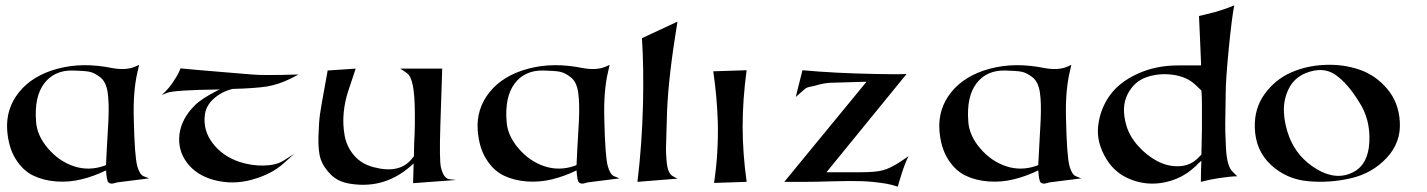

<svg xmlns="http://www.w3.org/2000/svg" viewBox="-20 -681 5344 719"><path d="M377 -63Q378 -92 386 -230Q389 -297 383 -336Q377 -375 355 -392Q333 -409 314 -412.5Q295 -416 252 -417Q183 -418 145.5 -368.5Q108 -319 115 -227Q118 -174 159.5 -125.5Q201 -77 256.5 -58.5Q312 -40 370 -60ZM377 -43 375 -42Q332 -21 285.5 -9.5Q239 2 191 -1.5Q143 -5 104.5 -23.5Q66 -42 39 -85Q12 -128 7 -192Q1 -273 51 -335.5Q101 -398 195 -423.5Q289 -449 401 -426Q452 -417 485 -431L501 -438L495 -412Q478 -340 481 -236Q484 -96 494 -59Q503 -27 518 -21L538 -13L419 2Q416 3 410 4.5Q404 6 401 6.5Q398 7 393.5 6Q389 5 386 2Q380 -2 377 -43Z M804 -346Q631 -344 605 -333L586 -325Q616 -353 632 -380Q648 -403 656 -425Q672 -423 714.5 -419.5Q757 -416 821.5 -410.5Q886 -405 924 -402Q967 -398 1098 -402L1069 -387Q1025 -365 979 -357Q932 -350 851 -348Q810 -338 780.5 -311.5Q751 -285 747 -250Q740 -192 777 -144Q814 -96 876 -75Q922 -60 967.5 -61Q1013 -62 1041 -79L1082 -105L1043 -70Q998 -29 925 -8.5Q852 12 781 -7Q715 -25 680 -72Q645 -119 652 -177.5Q659 -236 710 -287Q734 -311 794 -342Z M1529 -69Q1426 29 1291 7Q1246 0 1219 -27Q1192 -54 1181.5 -83.5Q1171 -113 1172.5 -168Q1174 -223 1178.5 -254.5Q1183 -286 1195 -350Q1197 -361 1198 -367L1207 -417L1312 -424L1284 -340Q1271 -301 1267 -258.5Q1263 -216 1270.5 -174Q1278 -132 1305.5 -99.5Q1333 -67 1379 -55Q1476 -29 1522 -86L1530 -96L1531 -145Q1535 -212 1533 -286Q1531 -360 1517 -390Q1512 -402 1500 -410L1479 -424H1636L1629 -210Q1625 -84 1631 -55Q1641 -13 1662 -10L1688 -7L1527 5Z M2139 -63Q2140 -92 2148 -230Q2151 -297 2145 -336Q2139 -375 2117 -392Q2095 -409 2076 -412.5Q2057 -416 2014 -417Q1945 -418 1907.5 -368.5Q1870 -319 1877 -227Q1880 -174 1921.5 -125.5Q1963 -77 2018.5 -58.5Q2074 -40 2132 -60ZM2139 -43 2137 -42Q2094 -21 2047.5 -9.5Q2001 2 1953 -1.5Q1905 -5 1866.5 -23.5Q1828 -42 1801 -85Q1774 -128 1769 -192Q1763 -273 1813 -335.5Q1863 -398 1957 -423.5Q2051 -449 2163 -426Q2214 -417 2247 -431L2263 -438L2257 -412Q2240 -340 2243 -236Q2246 -96 2256 -59Q2265 -27 2280 -21L2300 -13L2181 2Q2178 3 2172 4.5Q2166 6 2163 6.5Q2160 7 2155.5 6Q2151 5 2148 2Q2142 -2 2139 -43Z M2384 -538 2517 -600 2510 -555Q2479 -361 2477 -229Q2477 -214 2475.5 -179Q2474 -144 2474 -125Q2474 -106 2476 -80.5Q2478 -55 2484 -40.5Q2490 -26 2500 -21L2517 -12L2367 0Q2384 -136 2388 -293Q2391 -429 2384 -538Z M2651 -414 2776 -418Q2761 -308 2761 -207Q2761 -109 2776 0L2654 4Q2671 -110 2668 -225Q2665 -319 2651 -414Z M2960 -318 2985 -418Q3103 -407 3257 -404Q3335 -402 3375 -404L3075 -36H3203Q3258 -36 3285 -43Q3316 -51 3357 -79L3382 -96Q3368 -67 3357 -32Q3345 6 3342 18Q3321 11 3300 7Q3251 -1 3207.5 -2.5Q3164 -4 3097.5 -2Q3031 0 3000 0H2917L3225 -375L3089 -371Q3066 -370 3035 -361Q3030 -359 3020.5 -357.5Q3011 -356 3004 -353.5Q2997 -351 2992 -346Z M3868 -63Q3869 -92 3877 -230Q3880 -297 3874 -336Q3868 -375 3846 -392Q3824 -409 3805 -412.5Q3786 -416 3743 -417Q3674 -418 3636.5 -368.5Q3599 -319 3606 -227Q3609 -174 3650.5 -125.5Q3692 -77 3747.5 -58.5Q3803 -40 3861 -60ZM3868 -43 3866 -42Q3823 -21 3776.5 -9.5Q3730 2 3682 -1.5Q3634 -5 3595.5 -23.5Q3557 -42 3530 -85Q3503 -128 3498 -192Q3492 -273 3542 -335.5Q3592 -398 3686 -423.5Q3780 -449 3892 -426Q3943 -417 3976 -431L3992 -438L3986 -412Q3969 -340 3972 -236Q3975 -96 3985 -59Q3994 -27 4009 -21L4029 -13L3910 2Q3907 3 3901 4.5Q3895 6 3892 6.5Q3889 7 3884.5 6Q3880 5 3877 2Q3871 -2 3868 -43Z M4479 -102Q4482 -197 4481 -286Q4481 -324 4479 -342L4456 -364Q4424 -394 4372 -401Q4320 -408 4273.5 -392Q4227 -376 4202.5 -328Q4178 -280 4198 -211Q4210 -170 4242.5 -134Q4275 -98 4314 -77.5Q4353 -57 4395 -58.5Q4437 -60 4466 -89ZM4478 -436Q4477 -468 4474 -531.5Q4471 -595 4470 -621Q4487 -625 4531 -636Q4572 -648 4602 -661Q4593 -616 4581.5 -499Q4570 -382 4570 -332Q4570 -312 4569 -263Q4568 -214 4568.5 -188Q4569 -162 4571 -126.5Q4573 -91 4579 -70Q4585 -49 4595 -39L4613 -21Q4583 -20 4545 -14Q4511 -9 4477 0Q4477 -14 4477.5 -40Q4478 -66 4479 -79L4472 -73Q4465 -67 4459 -60L4452 -54Q4405 -11 4340.5 2Q4276 15 4215.5 -8.5Q4155 -32 4123 -86Q4085 -148 4092.5 -210.5Q4100 -273 4135.5 -323Q4171 -373 4239.5 -404.5Q4308 -436 4391 -436Z M4679 -204Q4677 -275 4715.5 -328.5Q4754 -382 4812.5 -408.5Q4871 -435 4941 -438Q5011 -441 5071.5 -420Q5132 -399 5175 -348Q5218 -297 5222 -225Q5227 -148 5173 -90Q5119 -32 5039 -13.5Q4959 5 4878 -2.5Q4797 -10 4739 -64Q4681 -118 4679 -204ZM5069 -300Q5026 -370 4980 -401.5Q4934 -433 4869 -407Q4826 -389 4806 -348.5Q4786 -308 4788 -261.5Q4790 -215 4808 -168Q4838 -91 4911 -47.5Q4984 -4 5047 -36Q5104 -65 5108 -150Q5112 -235 5069 -300Z"/></svg>

Font: Roman Uncial Modern
Style: Medium
Weight: 500
Version: Version 001.000